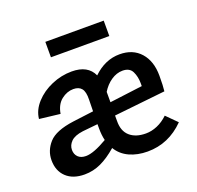

<svg xmlns="http://www.w3.org/2000/svg" viewBox="-107 -698 841 819"><g transform="rotate(-20 313.0 -288.5)"><path d="M597 -66Q526 6 430 6Q384 6 348 -10.5Q312 -27 292 -60Q254 -27 218.5 -10.5Q183 6 144 6Q91 6 61 -22.5Q31 -51 31 -99Q31 -143 62 -177.5Q93 -212 175 -223L269 -235L270 -288Q271 -323 259 -338Q247 -353 222 -353Q193 -353 167.5 -333Q142 -313 135 -272L41 -283Q45 -322 75 -355Q105 -388 149.5 -407Q194 -426 241 -426Q314 -426 338 -373Q392 -425 458 -425Q518 -425 552.5 -386Q587 -347 587 -281Q587 -234 584 -211L351 -186V-162Q350 -116 376.5 -92.5Q403 -69 449 -69Q475 -69 501 -80Q527 -91 550 -113ZM352 -246 501 -265V-278Q501 -308 489.5 -331.5Q478 -355 446 -355Q419 -355 394 -338Q369 -321 352 -293ZM274 -103Q268 -127 268 -157V-177L199 -170Q161 -165 144.5 -148.5Q128 -132 128 -111Q128 -91 140.5 -78.5Q153 -66 176 -66Q211 -66 274 -103ZM179 -583H444V-513H179Z"/></g></svg>

Font: Ysabeau Semibold
Style: Regular
Weight: 600
Designer: Christian Thalmann (Catharsis Fonts)
Version: Version 0.003